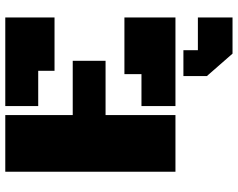

<svg xmlns="http://www.w3.org/2000/svg" viewBox="-107 -581 905 731"><g transform="rotate(-90 345.5 -215.5)"><path d="M272.9 -266.1V0H57.1V-647.9H272.9V-391.1H479.5V-266.1ZM307.1 -522.5V-647.9H644.5V-460.4H441.4V-522.5ZM307.1 0V-129.4H428.7V-194.3H644.5V0ZM644.5 85.4V217.3H506.8L421.4 119.6V30.3H520V85.4Z"/></g></svg>

Font: Black Ops One [rus by aLiNcE]
Style: Regular
Weight: 400
Designer: James Grieshaber
Foundry: James Grieshaber
Version: Version 1.002;May 25, 2024;FontCreator 13.0.0.2680 64-bit